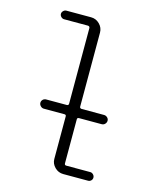

<svg xmlns="http://www.w3.org/2000/svg" viewBox="-110 -807 721 884"><g transform="rotate(15 250.0 -365.0)"><path d="M95.7 -689.5Q87.9 -689.5 81.5 -695.8Q75.2 -702.1 75.2 -710Q75.2 -717.8 81.5 -724.1Q87.9 -730.5 95.7 -730.5H213.9Q237.3 -730.5 254.4 -713.4Q271.5 -696.3 271.5 -672.9V-320.3Q271.5 -312.5 280.3 -311.5H387.7Q396.5 -311.5 403.3 -305.2Q410.2 -298.8 410.2 -290Q410.2 -281.2 403.8 -274.4Q397.5 -267.6 387.7 -267.6H280.3Q271.5 -267.6 271.5 -259.8V-49.8Q271.5 -41 280.3 -41H394.5Q402.3 -41 408.7 -34.7Q415 -28.3 415 -20Q415 -11.7 409.2 -5.9Q403.3 0 394.5 0H276.4Q252.9 0 235.8 -17.1Q218.8 -34.2 218.8 -56.6V-259.8Q218.8 -267.6 210 -267.6H112.3Q103.5 -267.6 96.7 -274.4Q89.8 -281.2 89.8 -290Q89.8 -298.8 96.2 -305.2Q102.5 -311.5 112.3 -311.5H210Q218.8 -311.5 218.8 -320.3V-679.7Q218.8 -688.5 210 -689.5Z"/></g></svg>

Font: Rounded Mgen+ 1mn light
Style: Regular
Weight: 200
Designer: [Source Han Sans]
Ryoko NISHIZUKA  (kana & ideographs); Paul D. Hunt (Latin, Greek & Cyrillic); Wenlong ZHANG  (bopomofo
Version: Version 1.059.20150602